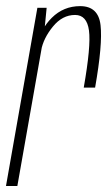

<svg xmlns="http://www.w3.org/2000/svg" viewBox="-41 -622 376 642"><path d="M239 -329H277Q302.5 -474 295.2 -537.8Q288 -601.5 227 -601.5Q171.5 -601.5 132.2 -562.5Q93 -523.5 84 -469.5L96.5 -453Q104 -494 135.8 -533Q167.5 -572 210 -572Q249.5 -572 256.5 -520Q263.5 -468 239 -329ZM-21 0H17L106 -504.5L115 -596H84Z"/></svg>

Font: Anybody Condensed ExtraLight
Style: Italic
Weight: 250
Width: 3
Italic angle: -10°
Version: Version 1.113;gftools[0.9.25]